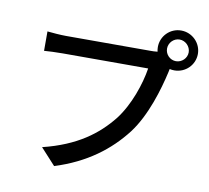

<svg xmlns="http://www.w3.org/2000/svg" viewBox="-92 -943 1185 1091"><g transform="rotate(10 500.0 -398.0)"><path d="M805 -725C805 -759 833 -788 867 -788C901 -788 930 -759 930 -725C930 -691 901 -663 867 -663C833 -663 805 -691 805 -725ZM752 -725C752 -716 753 -707 755 -698C739 -696 724 -696 712 -696C662 -696 292 -696 227 -696C194 -696 147 -700 119 -703V-591C145 -593 185 -595 227 -595C292 -595 660 -595 719 -595C705 -504 662 -376 594 -288C511 -184 398 -98 203 -50L289 44C470 -13 595 -109 686 -227C767 -334 813 -492 836 -594L840 -613C849 -611 858 -610 867 -610C931 -610 983 -661 983 -725C983 -788 931 -840 867 -840C803 -840 752 -788 752 -725Z"/></g></svg>

Font: GenYoGothic2 TW M
Style: Regular
Weight: 500
Version: Version 2.100;PS 2.1;hotconv 16.6.51;makeotf.lib2.5.65220 DE